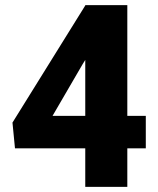

<svg xmlns="http://www.w3.org/2000/svg" viewBox="-20 -731 619 751"><path d="M478 -277.8H550.3V-150.9H478V0H313.5V-150.9H38.6L28.8 -251.5L313.5 -709.5V-710.9H478ZM185.5 -277.8H313.5V-496.6L303.2 -480Z"/></svg>

Font: Roboto
Style: Regular
Weight: 900
Designer: Google
Version: Version 2.001171; 2014